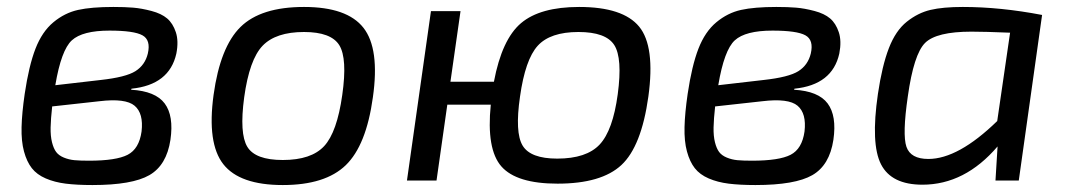

<svg xmlns="http://www.w3.org/2000/svg" viewBox="-20 -519 3068 552"><path d="M358 -264 357 -261Q427 -257 453.5 -221.5Q480 -186 470 -117Q459 -44 409.5 -15.5Q360 13 246 13Q201 13 169 9Q137 5 111.5 -6Q86 -17 71.5 -35.5Q57 -54 49 -83.5Q41 -113 42 -153.5Q43 -194 51 -249Q63 -330 82 -379Q101 -428 133.5 -455Q166 -482 204.5 -490.5Q243 -499 306 -499Q339 -499 363 -497Q387 -495 415.5 -487.5Q444 -480 460.5 -466Q477 -452 485.5 -426.5Q494 -401 487 -365Q467 -275 358 -264ZM139 -274 269 -289Q342 -297 369.5 -314.5Q397 -332 405 -365Q414 -404 389.5 -417.5Q365 -431 295 -431Q217 -431 186.5 -403Q156 -375 139 -274ZM266 -228 130 -213Q126 -177 125.5 -152.5Q125 -128 129.5 -110Q134 -92 141.5 -82Q149 -72 163.5 -66Q178 -60 194 -58.5Q210 -57 236 -57Q314 -57 347 -74Q380 -91 387 -141Q393 -193 367 -215Q341 -237 266 -228Z M1052 -239Q1033 -101 974 -44Q915 13 793 13Q669 13 622 -47Q575 -107 594 -246Q613 -384 671.5 -441.5Q730 -499 854 -499Q978 -499 1025 -439Q1072 -379 1052 -239ZM854 -427Q773 -427 735 -387.5Q697 -348 682 -239Q668 -135 691 -97Q714 -59 793 -59Q875 -59 912 -99Q949 -139 964 -246Q979 -351 955.5 -389Q932 -427 854 -427Z M1275 -284H1400Q1423 -406 1478 -452.5Q1533 -499 1645 -499Q1771 -499 1817.5 -442.5Q1864 -386 1844 -241Q1824 -98 1766.5 -44.5Q1709 9 1583 9Q1465 9 1421.5 -40.5Q1378 -90 1391 -218H1266L1235 0H1150L1219 -487H1304ZM1643 -427Q1562 -427 1526 -387.5Q1490 -348 1475 -241Q1460 -138 1482.5 -100.5Q1505 -63 1582 -63Q1666 -63 1704 -103.5Q1742 -144 1756 -248Q1770 -352 1746 -389.5Q1722 -427 1643 -427Z M2264 -264 2263 -261Q2333 -257 2359.5 -221.5Q2386 -186 2376 -117Q2365 -44 2315.5 -15.5Q2266 13 2152 13Q2107 13 2075 9Q2043 5 2017.5 -6Q1992 -17 1977.5 -35.5Q1963 -54 1955 -83.5Q1947 -113 1948 -153.5Q1949 -194 1957 -249Q1969 -330 1988 -379Q2007 -428 2039.5 -455Q2072 -482 2110.5 -490.5Q2149 -499 2212 -499Q2245 -499 2269 -497Q2293 -495 2321.5 -487.5Q2350 -480 2366.5 -466Q2383 -452 2391.5 -426.5Q2400 -401 2393 -365Q2373 -275 2264 -264ZM2045 -274 2175 -289Q2248 -297 2275.5 -314.5Q2303 -332 2311 -365Q2320 -404 2295.5 -417.5Q2271 -431 2201 -431Q2123 -431 2092.5 -403Q2062 -375 2045 -274ZM2172 -228 2036 -213Q2032 -177 2031.5 -152.5Q2031 -128 2035.5 -110Q2040 -92 2047.5 -82Q2055 -72 2069.5 -66Q2084 -60 2100 -58.5Q2116 -57 2142 -57Q2220 -57 2253 -74Q2286 -91 2293 -141Q2299 -193 2273 -215Q2247 -237 2172 -228Z M2909 0H2842L2848 -98Q2754 12 2632 12Q2543 12 2513 -46.5Q2483 -105 2504 -249Q2516 -330 2535.5 -380.5Q2555 -431 2587 -456.5Q2619 -482 2655 -490.5Q2691 -499 2748 -499Q2856 -499 2976 -476ZM2847 -171 2884 -425Q2811 -428 2773 -428Q2672 -428 2639.5 -395.5Q2607 -363 2590 -242Q2574 -132 2586 -97Q2598 -62 2649 -62Q2735 -62 2847 -171Z"/></svg>

Font: Exo 2.0
Style: Italic
Weight: 400
Italic angle: -8°
Designer: Natanael Gama
Version: Version 1.001;PS 001.001;hotconv 1.0.70;makeotf.lib2.5.58329